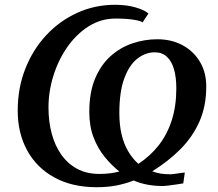

<svg xmlns="http://www.w3.org/2000/svg" viewBox="-20 -771 912 802"><path d="M384 11Q281.5 11 207.5 -29.5Q133.5 -70 93.8 -142.2Q54 -214.5 54 -309Q54 -403 85.5 -483.2Q117 -563.5 173 -623.8Q229 -684 302.8 -717.5Q376.5 -751 460.5 -751Q509 -751 546.5 -740Q584 -729 600 -714.5L575.5 -677.5Q569 -682.5 551.8 -686.2Q534.5 -690 511.2 -691.8Q488 -693.5 463 -693.5Q401.5 -693.5 350.2 -661Q299 -628.5 261.2 -574.5Q223.5 -520.5 203 -454.5Q182.5 -388.5 182.5 -322Q182.5 -263.5 196 -213Q209.5 -162.5 236.2 -124.8Q263 -87 302.5 -65.8Q342 -44.5 395 -44.5Q420 -44.5 440.5 -47.2Q461 -50 478.5 -54.5Q445.5 -81 417 -116Q388.5 -151 370.8 -197.2Q353 -243.5 353 -303.5Q353 -385 377.2 -442.8Q401.5 -500.5 442.5 -537Q483.5 -573.5 534 -590.2Q584.5 -607 637 -607Q697 -607 743.2 -581.8Q789.5 -556.5 815.8 -511.8Q842 -467 841.5 -408.5Q841.5 -327.5 813 -263.2Q784.5 -199 733.8 -148Q683 -97 616 -55.5Q632.5 -49 650.5 -46Q668.5 -43 693 -43Q697 -43 708 -44.5Q719 -46 731.2 -47.8Q743.5 -49.5 752 -50.5L745.5 -5Q734 -3 716.8 -0.5Q699.5 2 683.8 4Q668 6 660 6Q625 6 595 0.2Q565 -5.5 538.5 -17Q503.5 -3.5 466.2 3.8Q429 11 384 11ZM558 -86.5Q607.5 -119 643 -164.2Q678.5 -209.5 697.5 -268.8Q716.5 -328 716.5 -402Q716.5 -448 706.8 -481.8Q697 -515.5 677 -534Q657 -552.5 626.5 -552.5Q588 -552.5 554.2 -526.5Q520.5 -500.5 499.5 -444.5Q478.5 -388.5 478.5 -298.5Q478.5 -249.5 487.8 -210Q497 -170.5 515 -139.8Q533 -109 558 -86.5Z"/></svg>

Font: Merriweather 24pt SemiBold
Style: Italic
Weight: 600
Italic angle: -7.8°
Version: Version 2.101